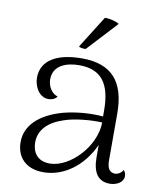

<svg xmlns="http://www.w3.org/2000/svg" viewBox="-82 -777 707 853"><g transform="rotate(10 271.5 -350.5)"><path d="M262 -561 387 -696C374 -705 344 -713 322 -712L231 -567C235 -562 253 -560 262 -561ZM522 -61C514 -46 498 -38 487 -38C463 -38 450 -54 450 -91V-302C450 -446 388 -517 254 -517C143 -517 71 -478 71 -398C71 -356 97 -313 137 -313C149 -313 166 -317 176 -331C144 -341 130 -375 130 -401C130 -467 194 -485 247 -485C349 -485 390 -424 390 -305V-279C335 -284 268 -279 211 -264C111 -236 49 -181 49 -104C49 -36 92 11 171 11C262 11 347 -50 393 -151V-97C393 -26 418 10 471 10C503 10 532 -8 532 -34C532 -42 530 -52 522 -61ZM195 -32C135 -31 113 -71 113 -114C113 -170 153 -210 221 -232C266 -248 342 -255 391 -252C389 -141 283 -34 195 -32Z"/></g></svg>

Font: Arima Koshi Light
Style: Regular
Weight: 300
Designer: Joana Correia and Natanael Gama
Foundry: NDISCOVER
Version: Version 1.019;PS 001.019;hotconv 1.0.88;makeotf.lib2.5.64775